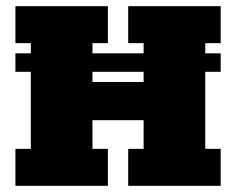

<svg xmlns="http://www.w3.org/2000/svg" viewBox="-20 -603 766 623"><path d="M30 -430H80V-463H30V-583H330V-463H280V-430H446V-463H396V-583H696V-463H646V-430H696V-370H646V-120H696V0H396V-120H446V-213H280V-120H330V0H30V-120H80V-370H30ZM280 -337H446V-370H280Z"/></svg>

Font: Rokkitt SemiBold Black
Style: Regular
Weight: 900
Version: Version 3.103